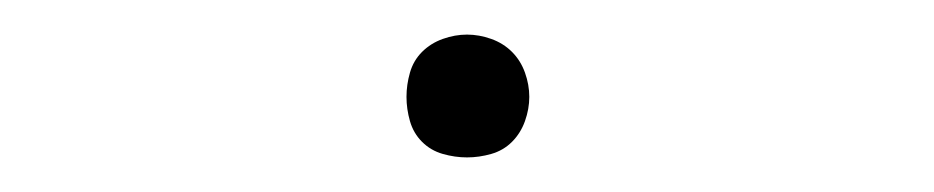

<svg xmlns="http://www.w3.org/2000/svg" viewBox="-20 -396 540 111"><path d="M250 -305Q243 -305 236 -307Q229 -309 224 -314Q219 -319 217 -326Q215 -333 215 -340Q215 -347 217 -354Q219 -361 224 -366Q229 -371 236 -373.5Q243 -376 250 -376Q257 -376 264 -373.5Q271 -371 276 -366Q281 -361 283.5 -354Q286 -347 286 -340Q286 -333 283.5 -326Q281 -319 276 -314Q271 -309 264 -307Q257 -305 250 -305Z"/></svg>

Font: Zed Mono Thin
Style: Regular
Weight: 100
Monospace: yes
Designer: Belleve Invis
Foundry: Belleve Invis
Version: Version 1.0.0; ttfautohint (v1.8.4)